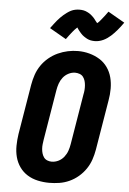

<svg xmlns="http://www.w3.org/2000/svg" viewBox="-64 -1028 727 1082"><g transform="rotate(5 300.0 -487.0)"><path d="M256 8Q223 8 191 1Q159 -6 132.5 -22.5Q106 -39 88 -64.5Q70 -90 62 -120.5Q54 -151 54.5 -184.5Q55 -218 60 -251L107 -534Q112 -563 121.5 -591Q131 -619 148 -644Q165 -669 189 -689Q213 -709 240.5 -721.5Q268 -734 296.5 -740Q325 -746 354 -746Q387 -746 418.5 -737.5Q450 -729 476.5 -712.5Q503 -696 521 -670.5Q539 -645 547 -614.5Q555 -584 555 -550.5Q555 -517 549 -484L502 -201Q497 -172 487.5 -144Q478 -116 461 -91Q444 -66 420.5 -46Q397 -26 369.5 -13.5Q342 -1 313 3.5Q284 8 256 8ZM259 -112Q279 -112 297.5 -121Q316 -130 329 -146.5Q342 -163 348.5 -182Q355 -201 358 -220L405 -504Q408 -517 409 -530.5Q410 -544 409 -557Q408 -570 404.5 -582Q401 -594 393.5 -604Q386 -614 373.5 -618.5Q361 -623 348 -623Q329 -623 310.5 -613.5Q292 -604 279.5 -588Q267 -572 260.5 -553Q254 -534 251 -515L204 -231Q202 -218 200.5 -205Q199 -192 200 -179Q201 -166 204.5 -154Q208 -142 215 -132Q222 -122 234 -117Q246 -112 259 -112ZM279 -807 185 -861Q195 -874 203.5 -885.5Q212 -897 220.5 -907Q229 -917 237 -925Q245 -933 253 -940Q261 -947 272 -955Q283 -963 294 -968.5Q305 -974 317.5 -976.5Q330 -979 342 -979Q348 -979 353.5 -978.5Q359 -978 364.5 -977Q370 -976 375.5 -974Q381 -972 386 -969.5Q391 -967 395.5 -964.5Q400 -962 404 -959Q408 -956 413 -951.5Q418 -947 422 -943Q426 -939 429 -935Q432 -931 434.5 -927.5Q437 -924 440.5 -920Q444 -916 447 -912Q455 -918 460 -924Q465 -930 472 -938.5Q479 -947 487.5 -958Q496 -969 505 -982L599 -928Q590 -915 581 -903.5Q572 -892 564 -882.5Q556 -873 547.5 -864.5Q539 -856 531.5 -849Q524 -842 512.5 -834Q501 -826 490 -821Q479 -816 467 -813Q455 -810 443 -810Q437 -810 431 -810.5Q425 -811 419.5 -812Q414 -813 408.5 -815Q403 -817 398 -819.5Q393 -822 388.5 -825Q384 -828 380 -830.5Q376 -833 371 -837.5Q366 -842 362.5 -846Q359 -850 355.5 -854Q352 -858 349.5 -861.5Q347 -865 343.5 -869.5Q340 -874 338 -878Q330 -871 324.5 -865Q319 -859 312 -850.5Q305 -842 297 -831.5Q289 -821 279 -807Z"/></g></svg>

Font: Iosevka Etoile Heavy Oblique
Style: Regular
Weight: 900
Italic angle: -9°
Designer: Belleve Invis
Foundry: Belleve Invis
Version: Version 15.5.2; ttfautohint (v1.8.4)